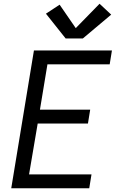

<svg xmlns="http://www.w3.org/2000/svg" viewBox="-20 -1004 640 1024"><path d="M40 0 161 -735H577L565 -661H233L193 -419H461L449 -345H181L135 -74H468L456 0ZM330 -799 225 -931 298 -979 384 -854 511 -984 573 -926 422 -799Z"/></svg>

Font: Iosevka Curly Extended Oblique
Style: Regular
Weight: 400
Width: 7
Italic angle: -9°
Monospace: yes
Designer: Belleve Invis
Foundry: Belleve Invis
Version: Version 11.1.0; ttfautohint (v1.8.3)